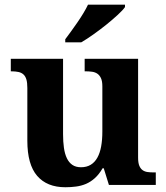

<svg xmlns="http://www.w3.org/2000/svg" viewBox="-20 -786 707 816"><path d="M442.9 0 420.9 -70.8H416Q400.9 -44.9 383.3 -29.1Q365.7 -13.2 345.7 -4.6Q325.7 3.9 303.5 6.8Q281.2 9.8 257.8 9.8Q179.7 9.8 137.9 -38.6Q96.2 -86.9 96.2 -188V-412.1Q96.2 -434.1 92.3 -447.8Q88.4 -461.4 80.1 -469.2Q71.8 -477.1 58.8 -480Q45.9 -482.9 27.8 -482.9H25.9V-536.1H248V-215.8Q248 -183.6 251.7 -157.7Q255.4 -131.8 264.2 -113.5Q272.9 -95.2 287.6 -85.2Q302.2 -75.2 324.2 -75.2Q348.1 -75.2 365.5 -85.7Q382.8 -96.2 393.8 -116Q404.8 -135.7 409.9 -163.8Q415 -191.9 415 -227.1V-418.9Q415 -440.9 409.2 -453.6Q403.3 -466.3 393.6 -472.9Q383.8 -479.5 370.6 -481.2Q357.4 -482.9 342.8 -482.9H339.8V-536.1H566.9V-116.2Q566.9 -94.2 572 -81.8Q577.1 -69.3 585.9 -63Q594.7 -56.6 606.9 -54.9Q619.1 -53.2 633.8 -53.2H642.1V0ZM257.3 -619.1Q268.1 -633.3 281.5 -651.9Q294.9 -670.4 308.6 -690.2Q322.3 -710 334.2 -729.7Q346.2 -749.5 354 -766.1H511.2V-755.9Q502 -742.7 480.5 -722.9Q459 -703.1 432.4 -681.6Q405.8 -660.2 377.2 -639.9Q348.6 -619.6 325.2 -606H257.3Z"/></svg>

Font: Droid Serif
Style: Bold
Weight: 700
Designer: Monotype Design team
Foundry: Monotype Imaging Inc.
Version: Version 1.03